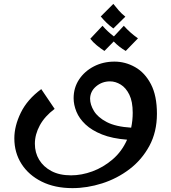

<svg xmlns="http://www.w3.org/2000/svg" viewBox="-20 -722 885 991"><path d="M354 249Q263 249 195.5 215.5Q128 182 91 124Q54 66 54 -8Q54 -72 87.5 -140.5Q121 -209 193 -262L262 -160Q211 -122 185.5 -75Q160 -28 160 20Q160 66 182 102.5Q204 139 245.5 161Q287 183 347 183Q401 183 457 162.5Q513 142 561 101Q609 60 636 -1Q559 -7 506.5 -28Q454 -49 421.5 -79.5Q389 -110 374.5 -145.5Q360 -181 360 -215Q360 -269 388 -311.5Q416 -354 464 -379Q512 -404 571 -404Q627 -404 677.5 -375.5Q728 -347 759 -287.5Q790 -228 790 -135Q790 -41 751 31Q712 103 648 151.5Q584 200 507 224.5Q430 249 354 249ZM445 -213Q445 -182 465 -149Q485 -116 531 -92Q577 -68 657 -63Q665 -100 665 -140Q665 -198 647.5 -233.5Q630 -269 603 -285.5Q576 -302 548 -302Q507 -302 476.5 -276.5Q446 -251 445 -213ZM565 -575Q546 -589 530.5 -604Q515 -619 500 -637L565 -702Q580 -683 593.5 -667.5Q607 -652 627 -636ZM519 -459Q499 -472 479.5 -488Q460 -504 446 -522L509 -589Q523 -573 537 -560Q551 -547 568 -534L619 -589Q636 -570 653.5 -554.5Q671 -539 692 -524L629 -459Q612 -469 596 -481.5Q580 -494 567 -508Z"/></svg>

Font: Marhey
Style: Regular
Weight: 400
Designer: Nur Syamsi & Bustanul Arifin
Foundry: Namelatype
Version: Version 1.000; ttfautohint (v1.8.4.7-5d5b)